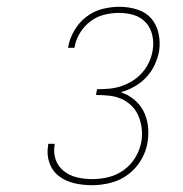

<svg xmlns="http://www.w3.org/2000/svg" viewBox="-20 -863 540 566"><path d="M251 -317Q224 -317 198.5 -323Q173 -329 153.5 -344Q134 -359 125.5 -383.5Q117 -408 122 -435V-439H141V-435Q137 -412 144.5 -391.5Q152 -371 169 -358Q186 -345 207.5 -340Q229 -335 252 -335Q276 -335 300.5 -341Q325 -347 346 -362.5Q367 -378 380 -400.5Q393 -423 397 -447Q400 -467 397.5 -486Q395 -505 388 -521.5Q381 -538 368 -551Q355 -564 338 -571.5Q321 -579 301.5 -581Q282 -583 263 -583L266 -600Q283 -600 301 -601.5Q319 -603 336 -608.5Q353 -614 369.5 -624Q386 -634 398.5 -648Q411 -662 419 -679Q427 -696 430 -714Q434 -737 429 -759Q424 -781 410 -796.5Q396 -812 375 -818.5Q354 -825 331 -825Q309 -825 287 -819.5Q265 -814 246.5 -800Q228 -786 215.5 -765.5Q203 -745 200 -724L199 -722H180L181 -724Q185 -749 199 -773Q213 -797 234.5 -813.5Q256 -830 281.5 -836.5Q307 -843 332 -843Q359 -843 384.5 -835Q410 -827 426 -808.5Q442 -790 447.5 -764Q453 -738 449 -712Q445 -691 435.5 -671Q426 -651 411 -635Q396 -619 376.5 -608Q357 -597 336 -591Q358 -584 375.5 -569.5Q393 -555 403 -535.5Q413 -516 416 -492.5Q419 -469 415 -444Q411 -417 396 -391.5Q381 -366 357.5 -348.5Q334 -331 306 -324Q278 -317 251 -317Z"/></svg>

Font: Iosevka Term Curly Thin
Style: Italic
Weight: 100
Italic angle: -9°
Designer: Belleve Invis
Foundry: Belleve Invis
Version: Version 32.3.0